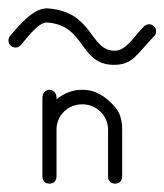

<svg xmlns="http://www.w3.org/2000/svg" viewBox="-69 -442 395 462"><path d="M42.9 -421.8C11.2 -421.8 -23 -381.4 -44.7 -355.5C-50.7 -348.3 -49.7 -337.5 -42.4 -331.5C-35.2 -325.6 -24.5 -326.6 -18.5 -333.8C-2.9 -352.5 23.5 -387.8 42.9 -387.8C43.1 -387.8 44 -387.8 44.3 -387.8C139 -381.5 120.5 -284 208 -286C251.7 -287.1 261.2 -313.2 301.8 -354.8C308.3 -361.5 308.2 -372.2 301.5 -378.8C294.8 -385.3 284 -385.2 277.4 -378.5C253.4 -353.9 234.6 -320.6 208 -320C146.1 -318.7 156.9 -414.4 45.4 -421.8C44.9 -421.8 43.4 -421.8 42.9 -421.8ZM129 -226C105 -226 84 -217 67 -203V-207C67 -214 64 -220 59 -223C56 -225 53 -226 50 -226C47 -226 44 -225 41 -223C36 -220 33 -214 33 -207V-150V-130V-17C33 -11 36 -5 41 -2C44 -1 47 0 50 0C53 0 56 -1 59 -2C64 -5 67 -11 67 -17V-130C67 -164 94 -191 129 -191C163 -191 191 -164 191 -130V-17C191 -11 194 -5 199 -2C202 -1 205 0 208 0C211 0 214 -1 217 -2C222 -5 225 -11 225 -17V-130C225 -164 213 -178 208 -184C188 -208 162 -226 129 -226Z"/></svg>

Font: LetsTrace
Style: basic
Weight: 500
Version: Version 002.000